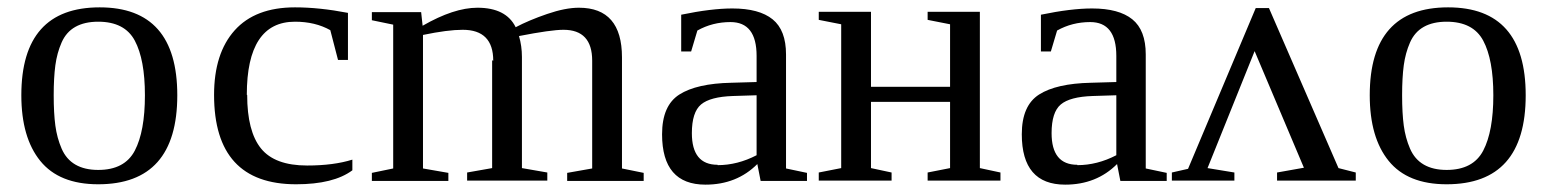

<svg xmlns="http://www.w3.org/2000/svg" viewBox="-20 -491 4206 522"><path d="M251 -471Q462 -471 462 -232Q462 10 247 10Q141 10 89.5 -53.5Q38 -117 38 -232Q38 -471 251 -471ZM374 -232Q374 -329 346.5 -380.5Q319 -432 247 -432Q210 -432 185 -418Q160 -404 147.5 -375.5Q135 -347 130.5 -313.5Q126 -280 126 -232Q126 -183 130.5 -149.5Q135 -116 147.5 -87Q160 -58 185 -43.5Q210 -29 247 -29Q319 -29 346.5 -81.5Q374 -134 374 -232Z M651 -233H652Q652 -134 689.5 -87.5Q727 -41 815 -41Q887 -41 938 -57V-28Q887 10 785 10Q562 10 562 -233Q562 -346 618 -408.5Q674 -471 782 -471Q848 -471 926 -456V-328H899L878 -409Q837 -432 782 -432Q651 -432 651 -233Z M1318 -327 1321 -326Q1321 -410 1238 -410Q1197 -410 1130 -396V-33L1199 -21V1H991V-21L1049 -33V-424L991 -436V-458H1125L1129 -421Q1214 -470 1278 -470Q1356 -470 1382 -417Q1418 -436 1467.5 -453Q1517 -470 1554 -470Q1671 -470 1671 -335V-33L1730 -21V1H1522V-21L1590 -33V-326Q1590 -410 1512 -410Q1478 -410 1391 -393Q1399 -366 1399 -336V-34L1468 -22V0H1250V-22L1318 -34Z M2037 -340V-339Q2037 -431 1966 -431Q1917 -431 1876 -408L1859 -351H1832V-451Q1914 -468 1971 -468Q2044 -468 2080.5 -438.5Q2117 -409 2117 -343V-33L2174 -21V1H2048L2039 -45Q1983 11 1898 11Q1780 11 1780 -126Q1780 -204 1827 -234Q1874 -264 1968 -266L2037 -268ZM1931 -43V-42Q1985 -42 2037 -69V-232L1973 -230Q1911 -228 1886 -207Q1861 -186 1861 -129Q1861 -43 1931 -43Z M2267 -425 2206 -437V-459H2348V-255H2563V-425L2502 -437V-459H2644V-34L2700 -22V0H2502V-22L2563 -34V-214H2348V-34L2404 -22V0H2206V-22L2267 -34Z M3015 -340V-339Q3015 -431 2944 -431Q2895 -431 2854 -408L2837 -351H2810V-451Q2892 -468 2949 -468Q3022 -468 3058.5 -438.5Q3095 -409 3095 -343V-33L3152 -21V1H3026L3017 -45Q2961 11 2876 11Q2758 11 2758 -126Q2758 -204 2805 -234Q2852 -264 2946 -266L3015 -268ZM2909 -43V-42Q2963 -42 3015 -69V-232L2951 -230Q2889 -228 2864 -207Q2839 -186 2839 -129Q2839 -43 2909 -43Z M3394 -469H3430L3619 -34L3666 -22V0H3452V-22L3525 -35L3391 -352L3263 -34L3336 -22V0H3166V-22L3210 -32Z M3917 -471Q4128 -471 4128 -232Q4128 10 3913 10Q3807 10 3755.5 -53.5Q3704 -117 3704 -232Q3704 -471 3917 -471ZM4040 -232Q4040 -329 4012.5 -380.5Q3985 -432 3913 -432Q3876 -432 3851 -418Q3826 -404 3813.5 -375.5Q3801 -347 3796.5 -313.5Q3792 -280 3792 -232Q3792 -183 3796.5 -149.5Q3801 -116 3813.5 -87Q3826 -58 3851 -43.5Q3876 -29 3913 -29Q3985 -29 4012.5 -81.5Q4040 -134 4040 -232Z"/></svg>

Font: Libra Serif Modern
Style: Regular
Weight: 400
Designer: Stefan Peev, Context Ltd
Foundry: Stefan Peev, Context Ltd
Version: Version 1.000